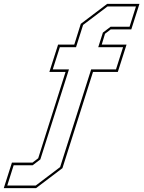

<svg xmlns="http://www.w3.org/2000/svg" viewBox="-128 -770 740 990"><path d="M-108.5 200 -66.5 68.5H39.5L69 46L210 -399H126.5L171.5 -540H255L288.5 -647L424.5 -750H591L549 -618.5H443L413.5 -596L396.5 -540H524.5L479.5 -399H351.5L194 97L58 200ZM-90.5 186.5H56.5L182 91.5L342 -412H470L506.5 -526.5H378.5L402.5 -602L442 -632H540L573 -736.5H426L300.5 -641.5L264 -526.5H180.5L144 -412H227.5L80 52L40.5 82H-57.5Z"/></svg>

Font: Tourney Thin
Style: Italic
Weight: 100
Italic angle: -12°
Designer: Tyler Finck
Foundry: Etcetera Type Co
Version: Version 1.015